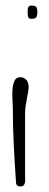

<svg xmlns="http://www.w3.org/2000/svg" viewBox="-20 -520 178 692"><path d="M26.2 -134Q26.2 -65.1 29.6 2.6Q33 70.3 38.1 142.2Q40.6 148.2 44 150Q47.5 151.9 53.4 151.9Q61.9 151.9 65.3 147.8Q68.7 143.7 70 138.4Q71.3 133.2 70.8 126.8Q70.4 120.5 70.4 116V-113Q70.4 -126.5 73 -141.5L78.1 -171.4Q81.5 -186.4 82.8 -199.5Q84 -212.6 80.6 -221.6Q78.9 -229.8 70.8 -235.8Q62.8 -241.8 53.4 -241.8Q38.1 -241.8 32.1 -228.3Q26.2 -214.8 24.9 -196.9Q23.6 -178.9 24.9 -160.9Q26.2 -143 26.2 -134ZM79.8 -482V-470.1Q79.8 -466.3 80.6 -462.2Q81.5 -458.1 84 -455.1Q86.6 -452.1 91.7 -452.1Q108.7 -452.1 111.7 -459.2Q114.7 -466.3 114.7 -476Q114.7 -486.5 111.7 -493.3Q108.7 -500 91.7 -500Q86.6 -500 84 -497Q81.5 -494 80.6 -489.9Q79.8 -485.8 79.8 -482Z"/></svg>

Font: Shadows Into Light
Style: Regular
Weight: 400
Designer: Kimberly Geswein
Foundry: Kimberly Geswein
Version: Version 001.000